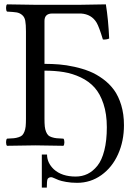

<svg xmlns="http://www.w3.org/2000/svg" viewBox="-20 -667 633 881"><path d="M548.8 -92.8Q548.8 -19.5 521.7 40.8Q494.6 101.1 445.1 136.5Q395.5 171.9 334 171.9Q306.2 171.9 283.2 167.7Q260.3 163.6 249 159.2L228.5 150.4Q219.2 146 214.8 146Q208.5 146 203.9 148.9Q199.2 151.9 198.2 154.8Q194.8 163.1 194.8 193.8H171.9V42H195.8Q195.8 80.1 227.1 109.9Q263.7 143.1 327.1 143.1Q356.9 143.1 381.6 131.1Q406.2 119.1 426.8 93.8Q447.3 68.4 458.7 23.2Q470.2 -22 470.2 -83Q470.2 -144 454.8 -190.4Q439.5 -236.8 413.8 -265.4Q388.2 -293.9 350.6 -311.8Q313 -329.6 272.9 -336.2Q232.9 -342.8 184.1 -342.8V-122.1Q184.1 -100.6 185.5 -86.7Q187 -72.8 191.4 -62.3Q195.8 -51.8 201.2 -46.4Q206.5 -41 217.8 -37.4Q229 -33.7 240 -32.7Q251 -31.7 271 -30.8Q275.4 -26.4 275.4 -14.4Q275.4 -2.4 271 2Q171.4 0 142.1 0Q109.9 0 12.2 2Q7.8 -2.4 7.8 -14.4Q7.8 -26.4 12.2 -30.8Q32.2 -31.7 43.2 -32.7Q54.2 -33.7 65.4 -37.4Q76.7 -41 82 -46.4Q87.4 -51.8 91.8 -62.3Q96.2 -72.8 97.7 -86.7Q99.1 -100.6 99.1 -122.1V-522.9Q99.1 -554.7 95.9 -571.8Q92.8 -588.9 81.3 -598.4Q69.8 -607.9 55.9 -610.1Q42 -612.3 12.2 -613.8Q7.8 -618.2 7.8 -630.4Q7.8 -642.6 12.2 -647L141.1 -645H346.2Q426.8 -646 465.8 -647Q477.1 -577.1 481 -490.2Q467.8 -484.4 452.1 -485.8Q434.6 -543.9 423.3 -563Q399.9 -602.1 351.1 -605H342.8H220.2Q184.1 -605 184.1 -570.8V-374Q219.2 -374 251.7 -371.3Q284.2 -368.7 321.8 -360.4Q359.4 -352.1 390.9 -339.4Q422.4 -326.7 452.4 -304.7Q482.4 -282.7 503.2 -254.2Q523.9 -225.6 536.4 -184.3Q548.8 -143.1 548.8 -92.8Z"/></svg>

Font: Linux Libertine G
Style: Regular
Weight: 400
Designer: Philipp H. Poll
Foundry: Philipp H. Poll
Version: Version 4.7.5